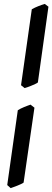

<svg xmlns="http://www.w3.org/2000/svg" viewBox="-20 -801 269 985"><path d="M174.3 -377.9Q169.4 -374 160.4 -369.9Q151.4 -365.7 141.4 -361.6Q131.3 -357.4 121.6 -354L106.4 -349.1L87.9 -363.8L143.1 -753.4Q150.4 -757.8 158.9 -761.7Q167.5 -765.6 176.5 -769.3Q185.5 -772.9 194.1 -775.9Q202.6 -778.8 210 -780.8L228.5 -766.6ZM101.1 135.7Q96.7 139.2 87.9 143.3Q79.1 147.5 69.1 151.4Q59.1 155.3 49.6 158.7Q40 162.1 34.7 164.1L17.1 148.4L71.3 -235.4Q77.6 -239.7 86.2 -243.9Q94.7 -248 103.5 -251.7Q112.3 -255.4 120.8 -258.5Q129.4 -261.7 136.7 -264.2L156.7 -248.5Z"/></svg>

Font: Gentium Basic
Style: Bold Italic
Weight: 700
Italic angle: -8°
Designer: J. Victor Gaultney and Annie Olsen
Foundry: SIL International
Version: Version 1.102; 2013; Maintenance release